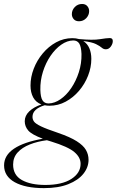

<svg xmlns="http://www.w3.org/2000/svg" viewBox="-96 -714 587 966"><path d="M125 232.5Q32 232.5 -21.8 202.8Q-75.5 173 -75.5 118Q-75.5 67.5 -25.5 34Q24.5 0.5 119.5 -16Q63.5 -37 46 -57.5Q28.5 -78 28.5 -104Q28.5 -132 51.2 -153.8Q74 -175.5 112.5 -188.5Q84.5 -199 71 -224Q57.5 -249 57.5 -283.5Q57.5 -326.5 73.8 -368.5Q90 -410.5 119 -445.2Q148 -480 186.2 -501Q224.5 -522 268 -522Q286 -522 301.5 -517.5Q371.5 -511 406.2 -516.8Q441 -522.5 456.5 -522.5Q471.5 -522.5 471.5 -507.5Q471.5 -493.5 461.5 -479.8Q451.5 -466 436.5 -466Q425 -466 416 -474Q407 -482 387.2 -492Q367.5 -502 323 -507.5Q343.5 -494.5 353.5 -471.2Q363.5 -448 363.5 -418Q363.5 -375 347 -333Q330.5 -291 301.5 -257Q272.5 -223 234.5 -202.5Q196.5 -182 153 -182Q140.5 -182 129 -184.5Q67.5 -166 67.5 -126Q67.5 -113 75.2 -102.2Q83 -91.5 110.5 -78.2Q138 -65 197.5 -45Q257 -24.5 290 -3.5Q323 17.5 336.2 40.2Q349.5 63 349.5 90Q349.5 127.5 323.8 160Q298 192.5 248 212.5Q198 232.5 125 232.5ZM148.5 -193.5Q178.5 -194 208.5 -214.8Q238.5 -235.5 262.5 -271Q286.5 -306.5 300.8 -351Q315 -395.5 314 -442.5Q312.5 -479 302.8 -494.8Q293 -510.5 272.5 -510.5Q242 -510 212.2 -489.2Q182.5 -468.5 158.2 -433Q134 -397.5 120 -353Q106 -308.5 107 -261.5Q108 -225 117.8 -209.2Q127.5 -193.5 148.5 -193.5ZM-30 114Q-30 167 14 191.8Q58 216.5 132 216.5Q216 216.5 262.8 186.5Q309.5 156.5 309.5 110Q309.5 77.5 277.8 50.8Q246 24 161.5 -2Q150 -5.5 140 -8.5Q92.5 -2.5 54 12.8Q15.5 28 -7.2 53Q-30 78 -30 114ZM301.5 -607Q284 -607 274.8 -617.8Q265.5 -628.5 265.5 -643Q265.5 -663 280.2 -678.5Q295 -694 317 -694Q334 -694 343.2 -683.2Q352.5 -672.5 352.5 -658Q352.5 -638 337.8 -622.5Q323 -607 301.5 -607Z"/></svg>

Font: Newsreader Display Light
Style: Italic
Weight: 300
Italic angle: -17°
Designer: Hugues Gentile
Foundry: Production Type
Version: Version 1.001